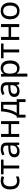

<svg xmlns="http://www.w3.org/2000/svg" viewBox="2396 -2982 826 5659"><g transform="rotate(-90 2809.5 -153.0)"><path d="M300 10Q229 10 173.5 -19Q118 -48 86.5 -109Q55 -170 55 -265Q55 -364 88 -426Q121 -488 177.5 -517Q234 -546 306 -546Q347 -546 385 -537.5Q423 -529 447 -517L420 -444Q396 -453 364 -461Q332 -469 304 -469Q146 -469 146 -266Q146 -169 184.5 -117.5Q223 -66 299 -66Q343 -66 376.5 -75Q410 -84 438 -97V-19Q411 -5 378.5 2.5Q346 10 300 10Z M935 -462H760V0H673V-462H500V-536H935Z M1244 -545Q1342 -545 1389 -502Q1436 -459 1436 -365V0H1372L1355 -76H1351Q1316 -32 1277.5 -11Q1239 10 1171 10Q1098 10 1050 -28.5Q1002 -67 1002 -149Q1002 -229 1065 -272.5Q1128 -316 1259 -320L1350 -323V-355Q1350 -422 1321 -448Q1292 -474 1239 -474Q1197 -474 1159 -461.5Q1121 -449 1088 -433L1061 -499Q1096 -518 1144 -531.5Q1192 -545 1244 -545ZM1349 -262 1270 -259Q1170 -255 1131.5 -227Q1093 -199 1093 -148Q1093 -103 1120.5 -82Q1148 -61 1191 -61Q1259 -61 1304 -98.5Q1349 -136 1349 -214Z M1690 -536V-313H1981V-536H2069V0H1981V-239H1690V0H1602V-536Z M2637 -536V-74H2715V186H2630V0H2257V186H2173V-74H2216Q2285 -169 2319.5 -290.5Q2354 -412 2355 -536ZM2552 -467H2433Q2429 -399 2412 -326.5Q2395 -254 2368.5 -188Q2342 -122 2307 -74H2552Z M3023 -545Q3121 -545 3168 -502Q3215 -459 3215 -365V0H3151L3134 -76H3130Q3095 -32 3056.5 -11Q3018 10 2950 10Q2877 10 2829 -28.5Q2781 -67 2781 -149Q2781 -229 2844 -272.5Q2907 -316 3038 -320L3129 -323V-355Q3129 -422 3100 -448Q3071 -474 3018 -474Q2976 -474 2938 -461.5Q2900 -449 2867 -433L2840 -499Q2875 -518 2923 -531.5Q2971 -545 3023 -545ZM3128 -262 3049 -259Q2949 -255 2910.5 -227Q2872 -199 2872 -148Q2872 -103 2899.5 -82Q2927 -61 2970 -61Q3038 -61 3083 -98.5Q3128 -136 3128 -214Z M3636 -546Q3735 -546 3795.5 -477Q3856 -408 3856 -269Q3856 -132 3795.5 -61Q3735 10 3635 10Q3573 10 3532.5 -13.5Q3492 -37 3469 -68H3463Q3465 -51 3467 -25Q3469 1 3469 20V240H3381V-536H3453L3465 -463H3469Q3493 -498 3532 -522Q3571 -546 3636 -546ZM3620 -472Q3538 -472 3504.5 -426Q3471 -380 3469 -286V-269Q3469 -170 3501.5 -116.5Q3534 -63 3622 -63Q3671 -63 3702.5 -90Q3734 -117 3749.5 -163.5Q3765 -210 3765 -270Q3765 -362 3729.5 -417Q3694 -472 3620 -472Z M4356 -462H4181V0H4094V-462H3921V-536H4356Z M4550 -536V-313H4841V-536H4929V0H4841V-239H4550V0H4462V-536Z M5565 -269Q5565 -136 5497.5 -63Q5430 10 5315 10Q5244 10 5188.5 -22.5Q5133 -55 5101 -117.5Q5069 -180 5069 -269Q5069 -402 5136 -474Q5203 -546 5318 -546Q5391 -546 5446.5 -513.5Q5502 -481 5533.5 -419.5Q5565 -358 5565 -269ZM5160 -269Q5160 -174 5197.5 -118.5Q5235 -63 5317 -63Q5398 -63 5436 -118.5Q5474 -174 5474 -269Q5474 -364 5436 -418Q5398 -472 5316 -472Q5234 -472 5197 -418Q5160 -364 5160 -269Z"/></g></svg>

Font: Noto Sans IKEA
Style: Regular
Weight: 400
Designer: Monotype Design Team
Foundry: Monotype Imaging Inc.
Version: Version 2.001